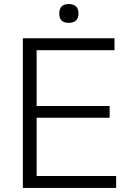

<svg xmlns="http://www.w3.org/2000/svg" viewBox="-20 -929 646 949"><path d="M93 -740H546V-681H161V-405H522V-347H161V-59H554V0H93ZM320 -816Q273 -816 273 -862Q273 -909 320 -909Q342 -909 355 -898Q368 -887 368 -862Q368 -838 355 -827Q342 -816 320 -816Z"/></svg>

Font: EncodeSans
Style: Light
Weight: 300
Designer: Pablo Impallari, Andres Torresi
Foundry: Pablo Impallari, Andres Torresi
Version: Version 1.000; ttfautohint (v1.4.1)